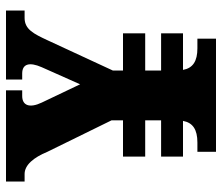

<svg xmlns="http://www.w3.org/2000/svg" viewBox="-70 -670 740 640"><g transform="rotate(-90 300.0 -350.0)"><path d="M114 -562 219 -348V-310H98V-236H219V-183H98V-110H217C211 -77 188 -62 145 -62H114V0H491V-62H459C416 -62 393 -77 387 -110H509V-183H385V-236H509V-310H385V-344L486 -562C507 -607 522 -638 560 -638H585V-700H355V-646H375C407 -646 414 -622 396 -581L339 -453L278 -581C259 -621 268 -646 300 -646H319V-700H15V-638H40C70 -638 95 -608 114 -562Z"/></g></svg>

Font: LT Superior Serif ExtraBold
Style: Regular
Weight: 800
Designer: Daniel Lyons
Foundry: LyonsType
Version: Version 2.120;FEAKit 1.0